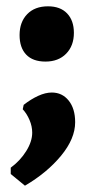

<svg xmlns="http://www.w3.org/2000/svg" viewBox="-20 -455 278 608"><path d="M14 96V76Q44 54 63 23.5Q82 -7 82 -35Q82 -55 73.5 -75Q65 -95 52 -109L55 -123Q78 -141 101 -151.5Q124 -162 144 -162Q177 -162 197.5 -136.5Q218 -111 218 -68Q218 -16 173.5 38Q129 92 59 133ZM42 -344Q42 -385 66 -410Q90 -435 132 -435Q171 -435 192.5 -412.5Q214 -390 214 -351Q214 -310 189.5 -285Q165 -260 124 -260Q84 -260 63 -282Q42 -304 42 -344Z"/></svg>

Font: Alegreya ExtraBold
Style: Regular
Weight: 800
Designer: Juan Pablo del Peral
Foundry: Huerta Tipografica
Version: Version 2.007; ttfautohint (v1.6)